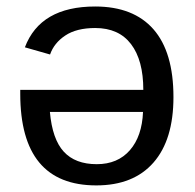

<svg xmlns="http://www.w3.org/2000/svg" viewBox="-20 -558 596 588"><path d="M418.9 -282.7Q418.9 -373.5 381.3 -422.9Q343.8 -472.2 271.5 -472.2Q214.4 -472.2 179.9 -449.2Q145.5 -426.3 133.3 -391.1L56.2 -413.1Q103.5 -538.1 271.5 -538.1Q388.7 -538.1 450 -468.3Q511.2 -398.4 511.2 -260.7Q511.2 -129.9 450 -60.1Q388.7 9.8 274.9 9.8Q42 9.8 42 -271V-282.7ZM132.8 -215.3Q140.1 -131.8 175.3 -93.5Q210.4 -55.2 276.4 -55.2Q340.3 -55.2 377.7 -97.9Q415 -140.6 418 -215.3Z"/></svg>

Font: Arimo
Style: Regular
Weight: 400
Designer: Steve Matteson
Foundry: Monotype Imaging Inc.
Version: Version 1.33